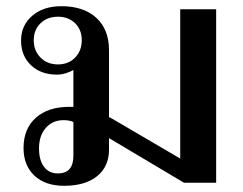

<svg xmlns="http://www.w3.org/2000/svg" viewBox="-20 -590 784 620"><path d="M678 -560V0H574L332 -144V-107Q332 -52 293.5 -21Q255 10 187 10Q126 10 91 -23Q56 -56 56 -112Q56 -174 95.5 -209.5Q135 -245 204 -245H217V-364Q207 -358 192.5 -353.5Q178 -349 164 -349Q112 -349 80 -379.5Q48 -410 48 -459Q48 -508 84 -539Q120 -570 178 -570Q250 -570 291 -532.5Q332 -495 332 -428V-212L340 -208L562 -78V-560ZM244 -460Q244 -494 222.5 -515Q201 -536 167 -536Q133 -536 111 -515Q89 -494 89 -460Q89 -426 111 -404Q133 -382 167 -382Q201 -382 222.5 -404Q244 -426 244 -460ZM217 -196Q204 -202 185 -202Q150 -202 128 -177Q106 -152 106 -111Q106 -73 122 -51.5Q138 -30 167 -30Q217 -30 217 -87Z"/></svg>

Font: Fahkwang Medium
Style: Regular
Weight: 500
Version: Version 1.000; ttfautohint (v1.6)